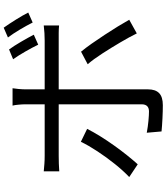

<svg xmlns="http://www.w3.org/2000/svg" viewBox="49 -908 902 1040"><g transform="rotate(-90 500.0 -388.0)"><path d="M752 -790Q771 -764 793.5 -725.5Q816 -687 832 -656L778 -632Q763 -663 741 -701.5Q719 -740 699 -768ZM870 -819Q890 -791 914 -752.5Q938 -714 952 -686L898 -662Q882 -694 860 -731Q838 -768 817 -796ZM322 -367Q306 -335 282.5 -297Q259 -259 231.5 -220.5Q204 -182 177.5 -149Q151 -116 130 -93L61 -139Q94 -170 131 -216Q168 -262 200.5 -311.5Q233 -361 252 -401ZM740 -400Q760 -376 783.5 -342.5Q807 -309 831 -272.5Q855 -236 876.5 -201Q898 -166 913 -139L839 -98Q820 -137 790.5 -187Q761 -237 730 -285Q699 -333 672 -364ZM92 -602Q113 -600 133 -598.5Q153 -597 177 -597H455V-700Q455 -717 453 -738.5Q451 -760 448 -771H542Q540 -761 538 -738.5Q536 -716 536 -699V-597H800Q840 -597 882 -602V-519Q862 -521 840.5 -521Q819 -521 801 -521H536V-514Q536 -489 536 -440.5Q536 -392 536 -331.5Q536 -271 536 -211.5Q536 -152 536 -105Q536 -58 536 -37Q536 3 515.5 23Q495 43 450 43Q419 43 378.5 41Q338 39 308 36L301 -44Q333 -38 365 -35Q397 -32 416 -32Q454 -32 455 -70Q455 -84 455 -118Q455 -152 455 -198.5Q455 -245 455 -294.5Q455 -344 455 -390Q455 -436 455 -469Q455 -502 455 -514V-521H177Q133 -521 92 -518Z"/></g></svg>

Font: Go Noto Current
Style: Regular
Weight: 400
Designer: Monotype Design Team
Foundry: Monotype Imaging Inc.
Version: Version 2.007; ttfautohint (v1.8) -l 8 -r 50 -G 200 -x 14 -D